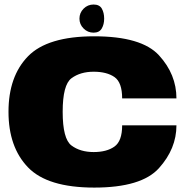

<svg xmlns="http://www.w3.org/2000/svg" viewBox="-20 -846 856 870"><path d="M407 4Q621 4 700.2 -84Q779.5 -172 779.5 -278H533.5Q533.5 -206.5 498.5 -181.8Q463.5 -157 404.5 -157Q343.5 -157 303.8 -186.8Q264 -216.5 264 -339.5Q264 -462 304 -491.5Q344 -521 404.5 -521Q464 -521 498.8 -496.8Q533.5 -472.5 533.5 -400H779.5Q779.5 -509 700.5 -595.2Q621.5 -681.5 407 -681.5Q195 -681.5 106.8 -590.8Q18.5 -500 18.5 -339.5Q18.5 -179.5 106.8 -87.8Q195 4 407 4ZM404 -698Q430 -698 441 -716.8Q452 -735.5 452 -761.5Q452 -788 441.5 -806.8Q431 -825.5 404 -825.5Q377.5 -825.5 358.8 -806.8Q340 -788 340 -761.5Q340 -735.5 358.8 -716.8Q377.5 -698 404 -698Z"/></svg>

Font: Anybody SemiExpanded Black
Style: Regular
Weight: 900
Width: 6
Version: Version 1.113;gftools[0.9.25]